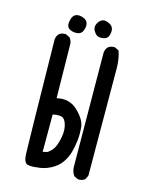

<svg xmlns="http://www.w3.org/2000/svg" viewBox="-115 -849 731 920"><g transform="rotate(15 250.0 -389.0)"><path d="M154.3 -9.8Q127.9 -5.9 109.9 -10.7Q91.8 -15.6 89.8 -59.1Q87.9 -102.5 80.1 -625Q82 -640.6 91.8 -652.3Q105.5 -664.1 127 -662.1L146.5 -652.3Q156.2 -640.6 158.2 -625L162.1 -354.5Q223.6 -369.1 265.6 -328.6Q307.6 -288.1 311.5 -252.9Q315.4 -217.8 311.5 -184.6Q307.6 -151.4 299.8 -124Q292 -96.7 274.4 -71.3Q256.8 -45.9 224.1 -28.8Q191.4 -11.7 154.3 -9.8ZM360.4 -5.9 340.8 -15.6Q327.1 -35.2 327.1 -59.6L323.2 -625Q325.2 -640.6 335 -652.3Q348.6 -664.1 370.1 -662.1L389.6 -652.3Q403.3 -613.3 403.3 -567.4L405.3 -35.2L395.5 -15.6Q381.8 -3.9 360.4 -5.9ZM187.5 -94.7Q205.1 -107.4 214.8 -122.6Q224.6 -137.7 232.4 -171.9Q240.2 -206.1 234.9 -233.4Q229.5 -260.7 216.3 -271.5Q203.1 -282.2 164.1 -274.4V-88.9ZM160.2 -681.6Q122.1 -687.5 125 -718.3Q127.9 -749 142.1 -759.3Q156.2 -769.5 179.7 -762.7Q203.1 -755.9 208 -738.8Q212.9 -721.7 203.1 -699.7Q193.4 -677.7 160.2 -681.6ZM286.1 -689.5Q269.5 -689.5 256.3 -711.4Q243.2 -733.4 259.3 -756.3Q275.4 -779.3 300.3 -771.5Q325.2 -763.7 331.1 -747.6Q336.9 -731.4 329.1 -709.5Q321.3 -687.5 286.1 -689.5Z"/></g></svg>

Font: JasonHandwriting2
Style: Regular
Weight: 400
Version: Version 1.05.10